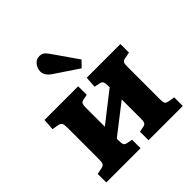

<svg xmlns="http://www.w3.org/2000/svg" viewBox="-208 -963 1125 1125"><g transform="rotate(-45 355.0 -400.5)"><path d="M39 0V-71L79 -79Q94 -82 99.5 -91Q105 -100 105 -127V-390Q105 -415 99.5 -424Q94 -433 79 -436L37 -444L42 -515H321V-444L289 -438Q273 -435 268.5 -425.5Q264 -416 264 -392V-237L447 -380V-395Q447 -417 442 -426Q437 -435 422 -438L387 -445L392 -515H671V-444L634 -437Q616 -434 611 -425Q606 -416 606 -393V-120Q606 -98 611 -89.5Q616 -81 633 -78L673 -71V0H389V-71L421 -77Q437 -80 442 -89Q447 -98 447 -122V-280L264 -138V-121Q264 -98 268.5 -89Q273 -80 288 -77L323 -70V0ZM410 -575 262 -674Q225 -700 225 -734Q225 -747 231.5 -762.5Q238 -778 251.5 -789.5Q265 -801 287 -801Q301 -801 312 -794.5Q323 -788 336 -770L446 -612Z"/></g></svg>

Font: Literata 12pt
Style: Bold
Weight: 700
Designer: Latin by Veronika Burian and Jose Scaglione. Greek by Irene Vlachou. Cyrillic by Vera Evstafieva.
Foundry: TypeTogether
Version: Version 3.002